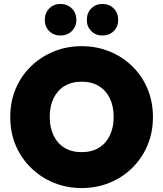

<svg xmlns="http://www.w3.org/2000/svg" viewBox="-20 -946 827 973"><path d="M394 7Q319 7 253.5 -19.5Q188 -46 138 -94.5Q88 -143 60 -208.5Q32 -274 32 -353Q32 -432 60 -497.5Q88 -563 138 -611Q188 -659 253.5 -685.5Q319 -712 394 -712Q469 -712 534.5 -685.5Q600 -659 649.5 -611Q699 -563 727 -497.5Q755 -432 755 -353Q755 -274 727 -208.5Q699 -143 649.5 -94.5Q600 -46 534.5 -19.5Q469 7 394 7ZM394 -175Q445 -175 481 -197Q517 -219 536.5 -259.5Q556 -300 556 -353Q556 -408 536.5 -448Q517 -488 481 -510Q445 -532 394 -532Q343 -532 307 -510Q271 -488 251.5 -448Q232 -408 232 -353Q232 -300 251.5 -259.5Q271 -219 307 -197Q343 -175 394 -175ZM286 -766Q252 -766 229.5 -788.5Q207 -811 207 -845Q207 -880 229.5 -903Q252 -926 286 -926Q321 -926 344 -903Q367 -880 367 -845Q367 -811 344 -788.5Q321 -766 286 -766ZM499 -766Q465 -766 442.5 -788.5Q420 -811 420 -845Q420 -880 442.5 -903Q465 -926 499 -926Q534 -926 556.5 -903Q579 -880 579 -845Q579 -811 556.5 -788.5Q534 -766 499 -766Z"/></svg>

Font: Parkinsans ExtraBold
Style: Regular
Weight: 800
Designer: Red Stone, Indian Type Foundry
Foundry: Indian Type Foundry
Version: Version 1.000